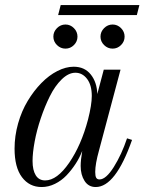

<svg xmlns="http://www.w3.org/2000/svg" viewBox="-20 -734 576 766"><path d="M394 -456.1H460.9L375 -133.8Q359.9 -79.6 359.9 -47.9Q359.9 -31.7 363.8 -24.9Q367.7 -18.1 377 -18.1Q402.8 -18.1 434.1 -67.9Q465.3 -117.7 486.8 -182.1L506.8 -175.8Q440.9 12.2 361.8 12.2Q333 12.2 317.4 -12.2Q301.8 -36.6 301.8 -71.8Q301.8 -94.7 308.1 -131.8Q297.4 -104.5 281.5 -80.1Q265.6 -55.7 245.4 -34.4Q225.1 -13.2 199.2 -0.5Q173.3 12.2 146 12.2Q97.2 12.2 67.6 -27.1Q38.1 -66.4 38.1 -141.1Q38.1 -191.4 52.2 -241.5Q66.4 -291.5 90.6 -331.5Q114.7 -371.6 145 -402.6Q175.3 -433.6 209 -450.7Q242.7 -467.8 273.9 -467.8Q317.4 -467.8 342 -437Q366.7 -406.2 368.2 -358.9ZM160.2 -14.2Q207.5 -14.2 255.9 -84.5Q304.2 -154.8 331.1 -256.8Q346.2 -315.9 346.2 -351.1Q346.2 -394.5 327.4 -419.2Q308.6 -443.8 280.8 -443.8Q253.4 -443.8 226.3 -417.5Q199.2 -391.1 179 -350.3Q158.7 -309.6 142.6 -261.7Q126.5 -213.9 118.2 -168.9Q109.9 -124 109.9 -91.8Q109.9 -55.2 122.6 -34.7Q135.3 -14.2 160.2 -14.2ZM395.3 -621.8Q409.7 -636.2 429.2 -636.2Q448.7 -636.2 462.9 -621.8Q477.1 -607.4 477.1 -587.9Q477.1 -568.4 462.9 -554.2Q448.7 -540 429.2 -540Q409.7 -540 395.3 -554.2Q380.9 -568.4 380.9 -587.9Q380.9 -607.4 395.3 -621.8ZM207.3 -621.8Q221.7 -636.2 241.2 -636.2Q260.7 -636.2 274.9 -621.8Q289.1 -607.4 289.1 -587.9Q289.1 -568.4 274.9 -554.2Q260.7 -540 241.2 -540Q221.7 -540 207.3 -554.2Q192.9 -568.4 192.9 -587.9Q192.9 -607.4 207.3 -621.8ZM525.9 -673.8H211.9L222.2 -713.9H536.1Z"/></svg>

Font: Flanker Steampunk
Style: Italic
Weight: 400
Italic angle: -12°
Designer: Alexey Kryukov, Leonardo Di Lena
Foundry: Alexey Kryukov, Leonardo Di Lena
Version: 1.210